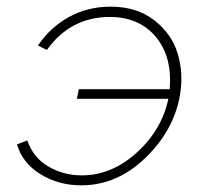

<svg xmlns="http://www.w3.org/2000/svg" viewBox="-20 -548 611 577"><path d="M313 -528Q390 -528 442.5 -488Q495 -448 513.5 -388.5Q532 -329 521 -263Q503 -157 417.5 -74Q332 9 224 9Q157 9 102.5 -24Q48 -57 31 -114L62 -126Q80 -74 125.5 -47.5Q171 -21 226 -21Q315 -21 390.5 -89Q466 -157 486 -251H211L217 -280H490Q498 -378 448 -437.5Q398 -497 310 -497Q192 -497 121 -398L94 -411Q130 -465 186.5 -496.5Q243 -528 313 -528Z"/></svg>

Font: Raleway-v4020 ExtraLight
Style: Italic
Weight: 275
Italic angle: -12°
Designer: Matt McInerney, Pablo Impallari, Rodrigo Fuenzalida
Foundry: Matt McInerney, Pablo Impallari, Rodrigo Fuenzalida
Version: Version 4.020;PS 004.020;hotconv 1.0.88;makeotf.lib2.5.64775